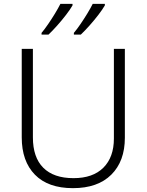

<svg xmlns="http://www.w3.org/2000/svg" viewBox="-20 -968 762 998"><path d="M629 -252Q629 -130 558.5 -60Q488 10 359 10Q230 10 161.5 -60Q93 -130 93 -254V-714H151V-254Q151 -150 205 -96Q259 -42 362 -42Q463 -42 517.5 -96.5Q572 -151 572 -248V-714H629ZM525 -940Q513 -919 491.5 -891Q470 -863 445.5 -835.5Q421 -808 400 -788H364V-797Q380 -816 398.5 -843Q417 -870 434 -898Q451 -926 462 -948H525ZM357 -940Q345 -919 323.5 -891Q302 -863 277.5 -835.5Q253 -808 232 -788H196V-797Q212 -816 230.5 -843Q249 -870 266 -898Q283 -926 294 -948H357Z"/></svg>

Font: Noto Sans Thai Looped Light
Style: Regular
Weight: 300
Designer: Sasikarn Vongin, Ben Mitchell
Foundry: The Fontpad Ltd
Version: Version 1.001; ttfautohint (v1.8.4.7-5d5b)